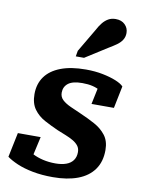

<svg xmlns="http://www.w3.org/2000/svg" viewBox="-92 -887 719 962"><g transform="rotate(10 268.0 -406.5)"><path d="M244 11Q188 11 141.5 2Q95 -7 61.5 -21.5Q28 -36 8 -51L34 -176H150L120 -42Q102 -50 94.5 -61Q87 -72 88 -85Q89 -98 96 -109Q108 -96 130 -84.5Q152 -73 181.5 -66Q211 -59 245 -59Q276 -59 299 -67Q322 -75 334.5 -92Q347 -109 347 -134Q347 -153 337 -166Q327 -179 310 -189Q293 -199 271.5 -207.5Q250 -216 228 -225Q192 -241 158.5 -259Q125 -277 103.5 -306.5Q82 -336 82 -383Q82 -435 108.5 -472Q135 -509 187 -529Q239 -549 315 -549Q362 -549 401.5 -541Q441 -533 469 -521.5Q497 -510 509 -497L486 -384H372L394 -489Q406 -489 415.5 -480.5Q425 -472 429 -459.5Q433 -447 428 -435Q417 -448 400.5 -458Q384 -468 361.5 -473.5Q339 -479 309 -479Q260 -479 237.5 -461.5Q215 -444 215 -414Q215 -392 230.5 -377.5Q246 -363 272.5 -351Q299 -339 329 -326Q366 -310 401 -291Q436 -272 458.5 -243Q481 -214 481 -168Q481 -109 452.5 -69Q424 -29 371 -9Q318 11 244 11ZM327 -751Q339 -774 352 -790Q365 -806 381 -815Q397 -824 418 -824Q448 -824 465.5 -806.5Q483 -789 483 -764Q483 -744 473 -728.5Q463 -713 446 -701Q429 -689 407 -676L295 -605H253L258 -634Z"/></g></svg>

Font: Roboto Serif SemiBold
Style: Italic
Weight: 600
Italic angle: -10°
Version: Version 1.007